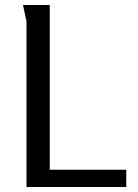

<svg xmlns="http://www.w3.org/2000/svg" viewBox="-20 -748 554 768"><path d="M72 -728H179V-69H485V0H86V-662Z"/></svg>

Font: Rosario Light
Style: Regular
Weight: 300
Designer: Hector Gatti
Foundry: Omnibus Type
Version: Version 1.101; ttfautohint (v1.8.1.43-b0c9)